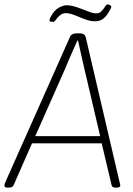

<svg xmlns="http://www.w3.org/2000/svg" viewBox="-35 -854 607 876"><path d="M-1 2Q-15 2 -15 -8Q-15 -13 -11 -22L284 -685Q291 -702 316 -702H327Q352 -702 356 -685L511 -21Q514 -11 514 -8Q514 2 497 2H492Q476 2 474 -10L429 -200H111L27 -9Q22 2 5 2ZM262 -540 126 -233H422L350 -540Q342 -577 334 -610.5Q326 -644 321 -669H318Q307 -644 292 -610.5Q277 -577 262 -540ZM209 -754Q204 -754 197.5 -755Q191 -756 191 -761Q191 -767 196 -777Q213 -808 233.5 -819Q254 -830 268 -830Q290 -830 316 -821Q342 -812 365.5 -802.5Q389 -793 404 -793Q419 -793 428.5 -803.5Q438 -814 444.5 -824Q451 -834 455 -834Q461 -834 467 -830.5Q473 -827 473 -824Q473 -818 459 -795Q447 -776 433 -766.5Q419 -757 399 -757Q376 -757 351.5 -766.5Q327 -776 305 -785Q283 -794 266 -794Q250 -794 238.5 -784Q227 -774 220 -764Q213 -754 209 -754Z"/></svg>

Font: Asap Semi Condensed Semi Condensed Thin
Style: Italic
Weight: 100
Width: 4
Italic angle: -6°
Designer: Pablo Cosgaya
Foundry: Omnibus-Type
Version: Version 3.001; ttfautohint (v1.8.4.7-5d5b)